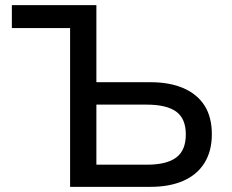

<svg xmlns="http://www.w3.org/2000/svg" viewBox="-20 -725 901 745"><path d="M252 0V-616H26V-705H354V-406H564Q638 -406 691.5 -383Q745 -360 773.5 -315.5Q802 -271 802 -204Q802 -139 773.5 -93Q745 -47 691.5 -23.5Q638 0 564 0ZM354 -86H550Q627 -86 664 -114Q701 -142 701 -203Q701 -265 663.5 -292Q626 -319 550 -319H354Z"/></svg>

Font: Nunito Sans 7pt Medium
Style: Regular
Weight: 500
Designer: Vernon Adams
Foundry: Vernon Adams
Version: Version 3.101;gftools[0.9.27]